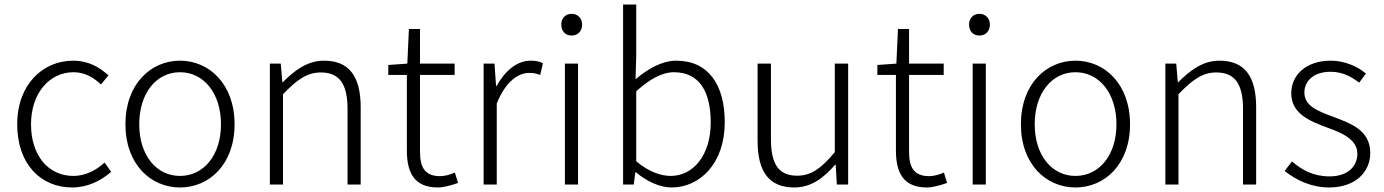

<svg xmlns="http://www.w3.org/2000/svg" viewBox="-20 -815 6111 848"><path d="M299 13C366 13 425 -16 471 -56L442 -97C406 -64 358 -38 304 -38C192 -38 117 -130 117 -266C117 -403 198 -496 305 -496C354 -496 393 -473 426 -442L459 -482C423 -515 374 -547 303 -547C171 -547 56 -444 56 -266C56 -89 161 13 299 13Z M775 13C904 13 1016 -89 1016 -266C1016 -444 904 -547 775 -547C646 -547 534 -444 534 -266C534 -89 646 13 775 13ZM775 -38C670 -38 595 -130 595 -266C595 -403 670 -496 775 -496C880 -496 956 -403 956 -266C956 -130 880 -38 775 -38Z M1172 0H1230V-399C1292 -463 1336 -495 1397 -495C1480 -495 1515 -443 1515 -333V0H1573V-341C1573 -478 1522 -547 1411 -547C1338 -547 1282 -505 1229 -452H1227L1220 -534H1172Z M1914 13C1938 13 1972 4 2003 -7L1989 -53C1971 -44 1944 -37 1924 -37C1853 -37 1835 -80 1835 -147V-484H1988V-534H1835V-687H1786L1779 -534L1695 -528V-484H1777V-151C1777 -53 1809 13 1914 13Z M2116 0H2174V-358C2214 -457 2270 -493 2317 -493C2338 -493 2349 -490 2366 -484L2378 -536C2361 -544 2345 -547 2324 -547C2262 -547 2210 -501 2173 -435H2171L2164 -534H2116Z M2475 0H2533V-534H2475ZM2505 -658C2531 -658 2551 -676 2551 -707C2551 -735 2531 -754 2505 -754C2478 -754 2459 -735 2459 -707C2459 -676 2478 -658 2505 -658Z M2946 13C3071 13 3181 -93 3181 -275C3181 -440 3109 -547 2967 -547C2903 -547 2840 -510 2787 -465L2790 -568V-795H2732V0H2779L2786 -54H2789C2837 -13 2896 13 2946 13ZM2942 -38C2902 -38 2845 -55 2790 -103V-412C2850 -466 2905 -496 2956 -496C3074 -496 3119 -403 3119 -274C3119 -132 3044 -38 2942 -38Z M3488 13C3562 13 3617 -28 3669 -88H3671L3676 0H3726V-534H3667V-143C3607 -71 3562 -39 3501 -39C3419 -39 3385 -90 3385 -200V-534H3326V-193C3326 -55 3378 13 3488 13Z M4074 13C4098 13 4132 4 4163 -7L4149 -53C4131 -44 4104 -37 4084 -37C4013 -37 3995 -80 3995 -147V-484H4148V-534H3995V-687H3946L3939 -534L3855 -528V-484H3937V-151C3937 -53 3969 13 4074 13Z M4276 0H4334V-534H4276ZM4306 -658C4332 -658 4352 -676 4352 -707C4352 -735 4332 -754 4306 -754C4279 -754 4260 -735 4260 -707C4260 -676 4279 -658 4306 -658Z M4730 13C4859 13 4971 -89 4971 -266C4971 -444 4859 -547 4730 -547C4601 -547 4489 -444 4489 -266C4489 -89 4601 13 4730 13ZM4730 -38C4625 -38 4550 -130 4550 -266C4550 -403 4625 -496 4730 -496C4835 -496 4911 -403 4911 -266C4911 -130 4835 -38 4730 -38Z M5127 0H5185V-399C5247 -463 5291 -495 5352 -495C5435 -495 5470 -443 5470 -333V0H5528V-341C5528 -478 5477 -547 5366 -547C5293 -547 5237 -505 5184 -452H5182L5175 -534H5127Z M5850 13C5968 13 6032 -57 6032 -139C6032 -242 5943 -271 5861 -302C5799 -325 5741 -348 5741 -406C5741 -454 5778 -498 5857 -498C5909 -498 5947 -477 5983 -450L6013 -490C5974 -523 5917 -547 5858 -547C5745 -547 5683 -481 5683 -403C5683 -311 5768 -279 5846 -250C5907 -228 5975 -199 5975 -136C5975 -81 5934 -36 5852 -36C5780 -36 5731 -64 5686 -102L5654 -60C5703 -20 5772 13 5850 13Z"/></svg>

Font: Noto Sans CJK SC Light
Style: Regular
Weight: 300
Designer: Ryoko NISHIZUKA 西塚涼子 (kana, bopomofo & ideographs); Paul D. Hunt (Latin, Greek & Cyrillic); Sandoll Communications 산돌커뮤니
Foundry: Adobe
Version: Version 2.004;hotconv 1.0.118;makeotfexe 2.5.65603